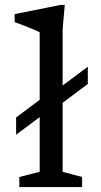

<svg xmlns="http://www.w3.org/2000/svg" viewBox="-20 -754 408 774"><path d="M166 -301.5 45 -211V-280.5L166 -371L211 -393.5L334 -485V-415.5L211 -323.5ZM232.5 -61.5 311 -40.5V0H58V-40.5L140 -61.5V-623.5Q133.5 -627.5 117 -634.5Q100.5 -641.5 79.5 -649.8Q58.5 -658 39 -665V-697L223 -734H241L232.5 -636.5Z"/></svg>

Font: Newsreader 9pt
Style: Regular
Weight: 400
Designer: Hugues Gentile
Foundry: Production Type
Version: Version 1.003